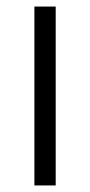

<svg xmlns="http://www.w3.org/2000/svg" viewBox="-20 -566 275 586"><path d="M85 0H150V-546H85Z"/></svg>

Font: Wafeq Light
Style: Regular
Weight: 300
Designer: Rasmus Andersson & Azza Alameddine
Foundry: Google & TypeTogether
Version: Version 3.000;January 28, 2025;FontCreator 15.0.0.3014 64-bi